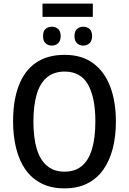

<svg xmlns="http://www.w3.org/2000/svg" viewBox="-20 -1027 709 1057"><path d="M491 -1007V-934H214V-1007ZM265 -880Q286 -880 300 -867.5Q314 -855 314 -828Q314 -802 300 -789Q286 -776 265 -776Q244 -776 230.5 -789Q217 -802 217 -828Q217 -855 230.5 -867.5Q244 -880 265 -880ZM438 -880Q459 -880 473 -867.5Q487 -855 487 -828Q487 -802 473 -789Q459 -776 438 -776Q418 -776 404 -789Q390 -802 390 -828Q390 -855 404 -867.5Q418 -880 438 -880ZM618 -358Q618 -276 600.5 -208.5Q583 -141 548 -92Q513 -43 460 -16.5Q407 10 335 10Q262 10 208.5 -17Q155 -44 120.5 -93Q86 -142 69 -210Q52 -278 52 -359Q52 -473 83 -555Q114 -637 177 -681Q240 -725 336 -725Q431 -725 493.5 -678.5Q556 -632 587 -549.5Q618 -467 618 -358ZM164 -358Q164 -270 182 -208.5Q200 -147 238.5 -114.5Q277 -82 335 -82Q394 -82 431.5 -114Q469 -146 487 -208Q505 -270 505 -358Q505 -490 464.5 -561.5Q424 -633 336 -633Q277 -633 238.5 -601Q200 -569 182 -507.5Q164 -446 164 -358Z"/></svg>

Font: Noto Sans Display SemiCondensed Medium
Style: Regular
Weight: 500
Width: 4
Designer: Monotype Design Team
Foundry: Monotype Imaging Inc.
Version: Version 2.003